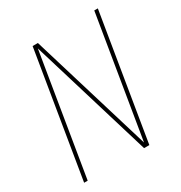

<svg xmlns="http://www.w3.org/2000/svg" viewBox="-172 -857 921 979"><g transform="rotate(-30 288.0 -367.5)"><path d="M40 0H61L178 -711L393 0H424L545 -735H524L407 -25L192 -735H161Z"/></g></svg>

Font: Iosevka Sparkle Thin Oblique
Style: Regular
Weight: 100
Italic angle: -9°
Designer: Belleve Invis
Foundry: Belleve Invis
Version: Version 4.5.0; ttfautohint (v1.8.3)